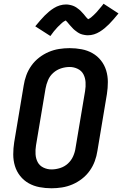

<svg xmlns="http://www.w3.org/2000/svg" viewBox="-20 -1001 655 1029"><path d="M256 8Q223 8 191.5 2Q160 -4 133.5 -19Q107 -34 88 -58Q69 -82 60 -111.5Q51 -141 51 -173.5Q51 -206 56 -238L107 -543Q111 -570 121 -597.5Q131 -625 148.5 -649.5Q166 -674 190 -692.5Q214 -711 241 -722.5Q268 -734 296.5 -738.5Q325 -743 353 -743Q386 -743 417.5 -737Q449 -731 475.5 -716Q502 -701 521 -677Q540 -653 549 -623.5Q558 -594 558 -561.5Q558 -529 553 -497L502 -192Q498 -165 488 -137.5Q478 -110 460.5 -85.5Q443 -61 419 -42.5Q395 -24 368 -12.5Q341 -1 312.5 3.5Q284 8 256 8ZM256 -93Q279 -93 302.5 -100.5Q326 -108 344 -124.5Q362 -141 372 -163.5Q382 -186 385 -209L436 -513Q440 -537 438.5 -560.5Q437 -584 427 -603Q417 -622 396.5 -632Q376 -642 353 -642Q330 -642 307 -634.5Q284 -627 265.5 -610.5Q247 -594 237.5 -571.5Q228 -549 224 -526L173 -222Q169 -198 170.5 -174.5Q172 -151 182 -132Q192 -113 212.5 -103Q233 -93 256 -93ZM250 -808 169 -860Q183 -877 195.5 -891.5Q208 -906 219.5 -917.5Q231 -929 243 -939Q255 -949 269.5 -958Q284 -967 300.5 -972Q317 -977 334 -977Q339 -977 344 -976.5Q349 -976 353 -975Q357 -974 362 -973Q367 -972 371.5 -970Q376 -968 380.5 -966Q385 -964 388.5 -961.5Q392 -959 396 -956Q400 -953 404 -950Q408 -947 411.5 -943.5Q415 -940 418 -936.5Q421 -933 424 -930Q427 -927 429.5 -924Q432 -921 435.5 -916.5Q439 -912 442.5 -908Q446 -904 449.5 -901Q453 -898 453 -897H451L454 -899Q458 -901 461.5 -903Q465 -905 468.5 -908Q472 -911 473.5 -912.5Q475 -914 477.5 -916Q480 -918 482 -920Q484 -922 486 -924Q488 -926 490.5 -928.5Q493 -931 495.5 -933.5Q498 -936 500.5 -939Q503 -942 505.5 -945Q508 -948 511 -951.5Q514 -955 516.5 -958Q519 -961 522.5 -965Q526 -969 529 -973Q532 -977 535 -981L615 -929Q601 -912 588.5 -897.5Q576 -883 564.5 -871.5Q553 -860 541 -850Q529 -840 514.5 -831Q500 -822 484 -817Q468 -812 451 -812Q446 -812 441 -812.5Q436 -813 431.5 -814Q427 -815 422 -816Q417 -817 412.5 -819Q408 -821 404 -823Q400 -825 396.5 -827.5Q393 -830 389 -833Q385 -836 381 -839Q377 -842 373.5 -845.5Q370 -849 367 -852.5Q364 -856 361 -859Q358 -862 355.5 -865Q353 -868 349 -872.5Q345 -877 342 -881Q339 -885 335.5 -888Q332 -891 332 -892Q332 -893 332.5 -892.5Q333 -892 334 -892L330 -890Q326 -888 322.5 -886Q319 -884 315.5 -881Q312 -878 310.5 -876.5Q309 -875 306.5 -873Q304 -871 302.5 -869Q301 -867 298.5 -865Q296 -863 293.5 -860.5Q291 -858 288.5 -855.5Q286 -853 283.5 -850Q281 -847 278.5 -844Q276 -841 273 -838Q270 -835 267.5 -831.5Q265 -828 262 -824Q259 -820 256 -816Q253 -812 250 -808Z"/></svg>

Font: Iosevka Extended
Style: Bold Italic
Weight: 700
Width: 7
Italic angle: -9°
Monospace: yes
Designer: Belleve Invis
Foundry: Belleve Invis
Version: Version 32.5.0; ttfautohint (v1.8.4)